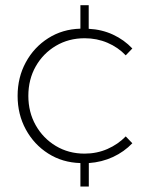

<svg xmlns="http://www.w3.org/2000/svg" viewBox="-20 -674 569 724"><path d="M479 -133.8Q448.2 -101.6 406 -82Q363.8 -62.5 314.9 -59.1V29.3H283.2V-59.1Q215.3 -61 161.9 -95Q108.4 -128.9 77.4 -185.8Q46.4 -242.7 46.4 -312.5Q46.4 -382.3 77.4 -439.2Q108.4 -496.1 161.9 -530Q215.3 -564 283.2 -565.9V-654.3H314.5V-565.4Q363.8 -563 406 -543.5Q448.2 -523.9 479 -491.2L454.1 -465.3Q425.3 -495.6 385.3 -512.7Q345.2 -529.8 299.3 -529.8Q238.8 -529.8 190.7 -501.2Q142.6 -472.7 114.7 -423.6Q86.9 -374.5 86.9 -312.5Q86.9 -251 114.7 -201.7Q142.6 -152.3 190.7 -123.5Q238.8 -94.7 298.8 -94.7Q345.2 -94.7 385.3 -112.3Q425.3 -129.9 454.1 -159.7Z"/></svg>

Font: Kumbh Sans ExtraLight
Style: Regular
Weight: 250
Version: Version 1.005